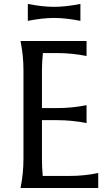

<svg xmlns="http://www.w3.org/2000/svg" viewBox="-20 -943 561 963"><path d="M119.6 -923.3Q192.9 -908.7 251.5 -908.7Q309.1 -908.7 383.3 -923.3V-838.4Q309.6 -853 251.5 -853Q192.9 -853 119.6 -838.4ZM83 0Q97.7 -73.2 97.7 -146.5V-590.8Q97.7 -664.1 83 -737.3H414.1V-662.1Q340.8 -676.8 267.6 -676.8H195.3Q190.4 -631.8 190.4 -590.8V-400.9H267.6Q340.8 -400.9 414.1 -415.5V-325.7Q340.8 -340.3 267.6 -340.3H190.4V-146.5Q190.4 -105.5 194.3 -60.5H326.2Q403.3 -60.5 472.7 -75.2V0Z"/></svg>

Font: Classica
Style: Book
Weight: 400
Designer: Wojciech Kalinowski "wmk69" (wmk69@o2.pl)
Foundry: Wojciech Kalinowski "wmk69" (wmk69@o2.pl)
Version: Version 2.1.1; 2021-05-14